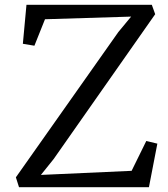

<svg xmlns="http://www.w3.org/2000/svg" viewBox="-20 -778 700 798"><path d="M625 -719 203 -117 150 -51 527 -68 588 -192 634 -181 599 0H59L46 -41L472 -645L525 -709L167 -698L123 -588L75 -596L90 -758H611Z"/></svg>

Font: Grenzecho Serif
Style: Serif-Regular
Weight: 400
Designer: Dan Reynolds
Foundry: Dan Reynolds
Version: Version 1.001; ttfautohint (v1.1) -l 5 -r 5 -G 72 -x 0 -D la